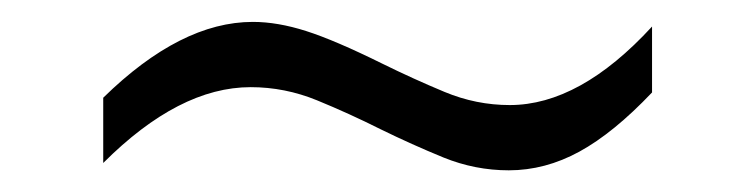

<svg xmlns="http://www.w3.org/2000/svg" viewBox="-20 -385 700 178"><path d="M584.5 -299.3Q548.8 -261.7 517.1 -244.4Q485.4 -227.1 451.7 -227.1Q420.4 -227.1 391.1 -239Q361.8 -251 333 -265.1Q303.7 -279.8 273.9 -292Q244.1 -304.2 212.4 -304.2Q146 -304.2 75.7 -233.9V-294.4Q147.5 -364.7 214.4 -364.7Q237.3 -364.7 263.9 -356.2Q290.5 -347.7 334 -326.2Q362.8 -312 392.1 -299.8Q421.4 -287.6 452.6 -287.6Q517.6 -287.6 584.5 -360.4Z"/></svg>

Font: Kumbh Sans
Style: Regular
Weight: 400
Version: Version 1.005